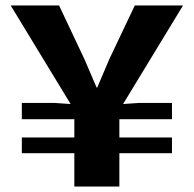

<svg xmlns="http://www.w3.org/2000/svg" viewBox="-20 -680 706 700"><path d="M251 0V-121.4H59.6V-178.8H251V-245.4H59.6V-304.8H177.2L237.4 -300.8L19 -660H195.4L288.6 -462.6L332.4 -360.6H334.4L378.2 -463.6L471.4 -660H647.2L428.8 -300.8L489 -304.8H607V-245.4H415.2V-178.8H607V-121.4H415.2V0Z"/></svg>

Font: Work Sans
Style: Regular
Weight: 400
Designer: Wei Huang
Foundry: Wei Huang
Version: Version 2.006; ttfautohint (v1.8.1.43-b0c9)